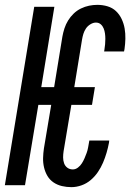

<svg xmlns="http://www.w3.org/2000/svg" viewBox="-29 -763 549 791"><path d="M265 8Q245 8 226 3.5Q207 -1 191.5 -11.5Q176 -22 166.5 -38Q157 -54 152.5 -73Q148 -92 148.5 -112Q149 -132 152 -152L182 -331H129L74 0H-9L112 -735H195L141 -404H194L228 -612Q231 -629 236.5 -646Q242 -663 251.5 -678.5Q261 -694 274.5 -707Q288 -720 304.5 -728Q321 -736 338 -739.5Q355 -743 372 -743Q394 -743 414 -737Q434 -731 448.5 -717.5Q463 -704 472 -685Q481 -666 484.5 -645.5Q488 -625 487.5 -603.5Q487 -582 484 -561L482 -551H400L401 -557Q403 -569 404 -580.5Q405 -592 405 -603Q405 -614 403.5 -625Q402 -636 398 -646Q394 -656 386 -663Q378 -670 366 -670Q355 -670 343.5 -663Q332 -656 325 -645.5Q318 -635 314.5 -623.5Q311 -612 309 -600L277 -404H362L350 -331H265L233 -140Q231 -127 231 -114.5Q231 -102 235 -90.5Q239 -79 248.5 -72Q258 -65 271 -65Q282 -65 292 -72.5Q302 -80 308.5 -90.5Q315 -101 319.5 -111.5Q324 -122 328 -133Q332 -144 334 -155.5Q336 -167 338 -178L339 -184H421L420 -175Q416 -154 410 -133.5Q404 -113 395.5 -93Q387 -73 374.5 -54.5Q362 -36 345 -21.5Q328 -7 307 0.5Q286 8 265 8Z"/></svg>

Font: Iosevka Term Curly Md Obl
Style: Regular
Weight: 500
Italic angle: -9°
Designer: Belleve Invis
Foundry: Belleve Invis
Version: Version 32.3.0